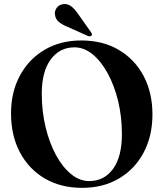

<svg xmlns="http://www.w3.org/2000/svg" viewBox="-20 -914 808 949"><path d="M382 -714Q488 -714 567 -667.5Q646 -621 689.8 -538.5Q733.5 -456 733.5 -348.5Q733.5 -242 690 -160Q646.5 -78 568.2 -31.8Q490 14.5 385.5 14.5Q280 14.5 201 -32Q122 -78.5 78.2 -161.5Q34.5 -244.5 34.5 -353.5Q34.5 -458.5 78.2 -540Q122 -621.5 200.2 -667.8Q278.5 -714 382 -714ZM582.5 -251.5Q582.5 -337.5 563.8 -414.8Q545 -492 512.2 -551.8Q479.5 -611.5 437.5 -645.8Q395.5 -680 348 -680Q275 -680 230.8 -620.2Q186.5 -560.5 186.5 -450.5Q186.5 -364 205.2 -286Q224 -208 256.5 -148Q289 -88 331.2 -53.5Q373.5 -19 420.5 -19Q494.5 -19 538.5 -78.8Q582.5 -138.5 582.5 -251.5ZM365 -846.5 430 -754.5Q437.5 -744 432.5 -738Q429.5 -735 424.5 -734.8Q419.5 -734.5 415 -736L313.5 -781.5Q288.5 -791.5 271.5 -805Q254.5 -818.5 251.5 -842Q249 -858.5 259.8 -874.5Q270.5 -890.5 292 -893.5Q313.5 -896.5 331 -883.5Q348.5 -870.5 365 -846.5Z"/></svg>

Font: Fraunces 72pt S000 SemiBold
Style: Regular
Weight: 600
Version: Version 1.000; ttfautohint (v1.8.3)